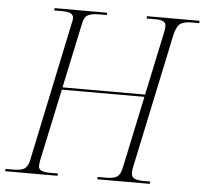

<svg xmlns="http://www.w3.org/2000/svg" viewBox="-65 -768 877 822"><g transform="rotate(5 373.0 -357.0)"><path d="M-14 0 -12 -10H21Q55 -10 69 -19.5Q83 -29 89 -55L215 -654Q219 -669 219 -678Q219 -691 208 -697.5Q197 -704 170 -704H136L137 -714H363L362 -704H328Q295 -704 279.5 -694.5Q264 -685 259 -656L200 -379H555L612 -648Q614 -657 615 -664.5Q616 -672 616 -678Q616 -692 605.5 -698Q595 -704 569 -704H533L534 -714H760L759 -704H727Q693 -704 677.5 -692.5Q662 -681 653 -642L530 -61Q529 -56 528.5 -51Q528 -46 528 -42Q528 -22 542 -16Q556 -10 578 -10H610L608 0H382L384 -10H419Q452 -10 466.5 -19.5Q481 -29 487 -58L553 -369H198L131 -55Q131 -50 130 -45Q129 -40 129 -36Q129 -22 140.5 -16Q152 -10 179 -10H214L211 0Z"/></g></svg>

Font: Noto Serif Display SemiCondensed ExtraLight
Style: Italic
Weight: 200
Width: 4
Italic angle: -12°
Designer: Monotype Design Team
Foundry: Monotype Imaging Inc.
Version: Version 2.009